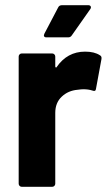

<svg xmlns="http://www.w3.org/2000/svg" viewBox="-20 -720 423 740"><path d="M365 -507Q373 -503 371 -492L350 -378Q349 -366 336 -371Q321 -376 301 -376Q293 -376 279 -374Q243 -371 218 -347.5Q193 -324 193 -285V-12Q193 -7 189.5 -3.5Q186 0 181 0H64Q59 0 55.5 -3.5Q52 -7 52 -12V-502Q52 -507 55.5 -510.5Q59 -514 64 -514H181Q186 -514 189.5 -510.5Q193 -507 193 -502V-464Q193 -461 195 -460Q197 -459 198 -461Q239 -521 308 -521Q344 -521 365 -507ZM151 -590 204 -691Q208 -700 219 -700H320Q327 -700 329.5 -695.5Q332 -691 328 -685L257 -584Q252 -576 243 -576H159Q152 -576 150 -580Q148 -584 151 -590Z"/></svg>

Font: Amber EN
Style: Bold
Weight: 700
Designer: Jeremy Tribby
Foundry: Tribby Type
Version: Version 1.408 November 24, 2021